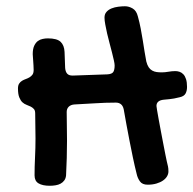

<svg xmlns="http://www.w3.org/2000/svg" viewBox="-20 -578 614 610"><path d="M344.2 -370.1Q344.2 -375.5 341.8 -386.2Q339.4 -397 335.9 -410.9Q332.5 -424.8 328.1 -440.7Q323.7 -456.5 320.3 -471.7Q316.9 -486.8 314.5 -500Q312 -513.2 312 -522Q312 -533.2 318.4 -540.3Q324.7 -547.4 334.5 -551.3Q344.2 -555.2 355.5 -556.6Q366.7 -558.1 377 -558.1Q389.6 -558.1 401.6 -551Q413.6 -543.9 418 -525.9Q423.3 -506.8 427 -487.5Q430.7 -468.3 433.6 -450Q436.5 -431.6 439.2 -414.6Q441.9 -397.5 444.8 -382.8Q447.8 -371.1 452.4 -364.3Q457 -357.4 463.6 -353.8Q470.2 -350.1 477.8 -349.1Q485.4 -348.1 494.1 -348.1Q503.9 -348.1 515.1 -350.1Q526.4 -352.1 537.1 -352.1Q543.9 -352.1 550.5 -349.9Q557.1 -347.7 562.5 -342Q567.9 -336.4 571 -326.7Q574.2 -316.9 574.2 -301.8Q574.2 -289.1 569.3 -280.5Q564.5 -272 550.8 -269L533.2 -265.1Q524.9 -263.7 517.8 -262.9Q510.7 -262.2 500 -261.2Q477.1 -258.8 477.1 -241.2Q477.1 -239.7 479 -228Q481 -216.3 484.1 -199Q487.3 -181.6 491.2 -160.9Q495.1 -140.1 498.8 -121.1Q502.4 -102.1 505.4 -87.2Q508.3 -72.3 509.8 -65.9Q512.2 -55.2 513.7 -49.3Q515.1 -43.5 515.1 -33.2Q515.1 -25.4 510.7 -17.8Q506.3 -10.3 497.8 -4.4Q489.3 1.5 477.1 5.1Q464.8 8.8 449.2 8.8Q432.1 8.8 424.6 -1.7Q417 -12.2 414.1 -25.9Q407.7 -51.3 402.1 -78.1Q396.5 -105 391.4 -131.3Q386.2 -157.7 381.6 -182.9Q377 -208 373 -231Q370.6 -241.7 364.3 -246.8Q357.9 -252 348.1 -252Q314.9 -252 281.5 -249.8Q248 -247.6 215.8 -246.1Q204.6 -245.1 198.2 -238.8Q191.9 -232.4 191.9 -222.2Q191.9 -199.2 192.4 -176.8Q192.9 -154.3 192.9 -130.9Q192.9 -104 192.1 -75.7Q191.4 -47.4 189.9 -21Q189 -11.2 184.3 -4.9Q179.7 1.5 172.6 5.4Q165.5 9.3 156.5 10.7Q147.5 12.2 138.2 12.2Q115.2 12.2 102.5 4.6Q89.8 -2.9 89.8 -21Q89.8 -48.3 91.3 -78.1Q92.8 -107.9 92.8 -138.2Q92.8 -158.7 92.3 -178Q91.8 -197.3 91.8 -217.8Q91.8 -227.1 87.6 -231.7Q83.5 -236.3 77.6 -239.3Q71.8 -242.2 64.5 -244.9Q57.1 -247.6 51.3 -252.9Q45.4 -258.3 41.3 -268.6Q37.1 -278.8 37.1 -296.9Q37.1 -306.6 40.8 -312.3Q44.4 -317.9 50 -321.3Q55.7 -324.7 62 -326.9Q68.4 -329.1 74 -332.5Q79.6 -335.9 83.3 -341.1Q86.9 -346.2 86.9 -356Q86.9 -361.8 86.4 -369.9Q85.9 -377.9 85.4 -385.3Q85 -392.6 84.5 -398.2Q84 -403.8 84 -405.8Q84 -422.4 88.6 -432.4Q93.3 -442.4 100.1 -447.5Q106.9 -452.6 115.5 -454.3Q124 -456.1 131.8 -456.1Q161.1 -456.1 172.6 -445.1Q184.1 -434.1 185.1 -413.1L187 -361.8Q188 -350.1 193.4 -344Q198.7 -337.9 210.9 -337.9L321.8 -341.8Q335.9 -342.8 340.1 -349.6Q344.2 -356.4 344.2 -370.1Z"/></svg>

Font: Gochi Hand
Style: Regular
Weight: 400
Designer: Juan Pablo del Peral
Foundry: Juan Pablo del Peral
Version: Version 1.001